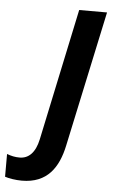

<svg xmlns="http://www.w3.org/2000/svg" viewBox="-182 -580 519 858"><g transform="rotate(5 77.5 -151.0)"><path d="M-51 240C63 240 112 166 133 66L263 -542H138L13 49C0 110 -30 138 -70 138C-91 138 -108 134 -127 127V229C-109 235 -80 240 -51 240Z"/></g></svg>

Font: Noto Sans SemiBold
Style: Italic
Weight: 600
Italic angle: -12°
Designer: Monotype Design Team
Foundry: Monotype Imaging Inc.
Version: Version 2.013